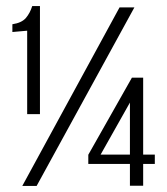

<svg xmlns="http://www.w3.org/2000/svg" viewBox="-20 -611 550 631"><path d="M69.3 -236V-510.1L20.7 -505.8V-531.3Q51.3 -535.9 65 -551.9Q78.7 -567.9 85.9 -591H111.3V-236ZM53.3 0 372.9 -586.7H421.7L100.4 0ZM407 -0.7V-72.3H270.2V-102.4L413.5 -355.7H450.5V-102.8H488.8V-72.3H450.5V-0.7ZM310.6 -102.8H407V-273.9Z"/></svg>

Font: Alumni Sans Thin
Style: Regular
Weight: 100
Designer: Robert E. Leuschke
Foundry: Robert E. Leuschke
Version: Version 1.018